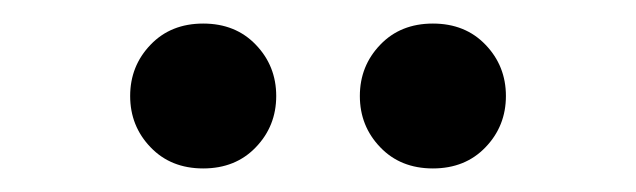

<svg xmlns="http://www.w3.org/2000/svg" viewBox="-20 -669 540 163"><path d="M152.5 -526Q125 -526 107.8 -544Q90.5 -562 90.5 -587.5Q90.5 -613 107.8 -631Q125 -649 152.5 -649Q180 -649 197.2 -631Q214.5 -613 214.5 -587.5Q214.5 -562 197.2 -544Q180 -526 152.5 -526ZM347.5 -526Q320 -526 302.8 -544Q285.5 -562 285.5 -587.5Q285.5 -613 302.8 -631Q320 -649 347.5 -649Q375 -649 392.2 -631Q409.5 -613 409.5 -587.5Q409.5 -562 392.2 -544Q375 -526 347.5 -526Z"/></svg>

Font: Newsreader Text SemiBold
Style: Regular
Weight: 600
Designer: Hugues Gentile
Foundry: Production Type
Version: Version 1.001